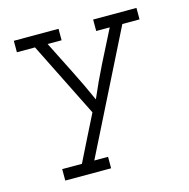

<svg xmlns="http://www.w3.org/2000/svg" viewBox="-95 -467 795 809"><g transform="rotate(-15 302.5 -62.5)"><path d="M292 250V200H232Q298 68 363.5 -62.5Q429 -193 495 -325H570V-375H381V-325H440Q404 -255 369 -185Q334 -115 305 -47Q274 -117 239 -186Q204 -255 169 -325H230V-375H35V-325H114Q155 -243 195.5 -161.5Q236 -80 277 2Q252 51 227.5 100.5Q203 150 178 200H92V250Z"/></g></svg>

Font: Josefin Slab Thin Medium
Style: Regular
Weight: 500
Version: Version 2.000